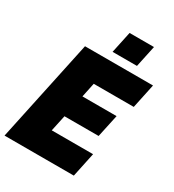

<svg xmlns="http://www.w3.org/2000/svg" viewBox="-217 -1036 1053 1159"><g transform="rotate(30 309.5 -457.0)"><path d="M148 -710H622L586 -540H307L286 -440H524L490 -282H252L228 -170H516L480 0H-3ZM309 -764 341 -914H511L479 -764Z"/></g></svg>

Font: Raleway Thin Black
Style: Italic
Weight: 900
Italic angle: -12°
Version: Version 4.026